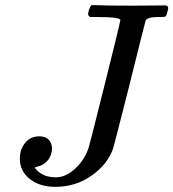

<svg xmlns="http://www.w3.org/2000/svg" viewBox="-20 -703 673 745"><path d="M447 -625Q447 -637 354 -637H329Q323 -642 322 -645.5Q321 -649 325 -664Q329 -677 335 -683H352Q393 -681 498 -681Q525 -681 564 -681.5Q603 -682 619 -682Q630 -682 631 -677Q633 -673 633 -672Q633 -670 630 -658Q626 -642 622.5 -639.5Q619 -637 604 -637H595Q551 -637 545 -623Q541 -610 483 -376Q420 -128 419 -127Q398 -66 336 -22Q274 22 195 22Q134 22 95.5 -8.5Q57 -39 57 -88Q57 -123 77.5 -148.5Q98 -174 132 -174Q177 -174 182 -130Q182 -101 165.5 -81Q149 -61 123 -56Q115 -54 115 -52.5Q115 -51 122 -44Q148 -15 197 -15Q235 -15 271.5 -48.5Q308 -82 324 -130Q328 -142 387.5 -380Q447 -618 447 -625Z"/></svg>

Font: MathJax_Math
Style: Regular
Weight: 400
Version: Version 1.1